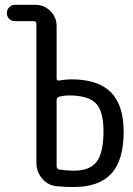

<svg xmlns="http://www.w3.org/2000/svg" viewBox="-20 -750 540 780"><path d="M210 -342.8V-75.2Q210 -64.5 219.7 -61.5Q252 -56.6 280.3 -56.6Q344.7 -56.6 372.6 -92.8Q400.4 -128.9 400.4 -217.8Q400.4 -298.8 369.1 -330.6Q337.9 -362.3 259.8 -362.3Q241.2 -362.3 220.7 -357.4Q210 -353.5 210 -342.8ZM40 -664.1Q27.3 -664.1 17.6 -673.3Q7.8 -682.6 7.8 -696.8Q7.8 -710.9 17.6 -720.7Q27.3 -730.5 40 -730.5H124Q159.2 -730.5 184.6 -705.1Q210 -679.7 210 -644.5V-431.6Q210 -420.9 219.7 -422.9Q247.1 -427.7 269.5 -427.7Q377.9 -427.7 430.2 -375.5Q482.4 -323.2 482.4 -214.8Q482.4 -98.6 432.1 -44.4Q381.8 9.8 278.3 9.8Q246.1 9.8 211.9 6.8Q175.8 3.9 151.9 -23.9Q127.9 -51.8 127.9 -88.9V-653.3Q127.9 -664.1 116.2 -664.1Z"/></svg>

Font: Rounded-X Mgen+ 1mn regular
Style: Regular
Weight: 400
Designer: [Source Han Sans]
Ryoko NISHIZUKA  (kana & ideographs); Paul D. Hunt (Latin, Greek & Cyrillic); Wenlong ZHANG  (bopomofo
Version: Version 1.059.20150602